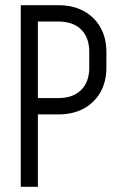

<svg xmlns="http://www.w3.org/2000/svg" viewBox="-20 -720 460 740"><path d="M86 -637V-700H206V-637ZM86 -279V-342H206V-279ZM324 -458V-520H390V-458ZM390 -520H324Q324 -576 292.5 -606.5Q261 -637 205 -637V-700Q261 -700 302.5 -677.5Q344 -655 367 -614.5Q390 -574 390 -520ZM390 -459Q390 -405 367 -364.5Q344 -324 302.5 -301.5Q261 -279 205 -279V-342Q261 -342 292.5 -373Q324 -404 324 -459ZM60 0V-700H126V0Z"/></svg>

Font: Akshar Light Light
Style: Regular
Weight: 300
Version: Version 1.100